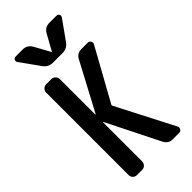

<svg xmlns="http://www.w3.org/2000/svg" viewBox="-296 -1029 1092 1092"><g transform="rotate(-45 250.0 -482.5)"><path d="M97.7 0Q83 0 73.2 -9.8Q63.5 -19.5 63.5 -35.2V-695.3Q63.5 -710 73.2 -720.2Q83 -730.5 97.7 -730.5H137.7Q152.3 -730.5 162.6 -720.2Q172.9 -710 172.9 -695.3V-411.1Q172.9 -410.2 173.8 -410.2Q175.8 -410.2 175.8 -411.1L329.1 -699.2Q344.7 -730.5 380.9 -730.5H431.6Q443.4 -730.5 449.7 -719.7Q456.1 -709 450.2 -699.2L277.3 -386.7Q275.4 -383.8 277.3 -377.9L456.1 -31.2Q460.9 -20.5 455.1 -10.3Q449.2 0 436.5 0H384.8Q350.6 0 334 -32.2L175.8 -348.6Q175.8 -349.6 173.8 -349.6Q172.9 -349.6 172.9 -348.6V-35.2Q172.9 -20.5 163.1 -10.3Q153.3 0 137.7 0ZM154.3 -819.3 71.3 -935.5Q64.5 -944.3 69.3 -954.6Q74.2 -964.8 85 -964.8H142.6Q177.7 -964.8 196.3 -933.6L249 -837.9Q249 -836.9 250 -836.9Q251 -836.9 251 -837.9L303.7 -933.6Q321.3 -964.8 357.4 -964.8H415Q425.8 -964.8 430.7 -955.1Q435.5 -945.3 428.7 -935.5L345.7 -819.3Q324.2 -790 290 -790H210Q175.8 -790 154.3 -819.3Z"/></g></svg>

Font: Rounded-L Mgen+ 1m medium
Style: Regular
Weight: 500
Designer: [Source Han Sans]
Ryoko NISHIZUKA  (kana & ideographs); Paul D. Hunt (Latin, Greek & Cyrillic); Wenlong ZHANG  (bopomofo
Version: Version 1.059.20150602